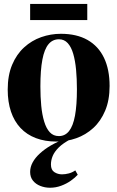

<svg xmlns="http://www.w3.org/2000/svg" viewBox="-20 -686 578 946"><path d="M18 -244.5Q18 -315 39.8 -366.8Q61.5 -418.5 98.8 -452.5Q136 -486.5 183 -503Q230 -519.5 280 -519.5Q358 -519.5 411.5 -489Q465 -458.5 492.5 -401Q520 -343.5 520 -262.5Q520 -192.5 498.2 -140.8Q476.5 -89 439.5 -55.2Q402.5 -21.5 355.8 -5Q309 11.5 258.5 11.5Q201.5 11.5 156.8 -5.5Q112 -22.5 81 -55.5Q50 -88.5 34 -136.2Q18 -184 18 -244.5ZM270 -15.5Q300.5 -15.5 320.2 -40.2Q340 -65 349.5 -116Q359 -167 359 -246.5Q359 -298 354.8 -342.8Q350.5 -387.5 340.8 -421Q331 -454.5 313.8 -473.5Q296.5 -492.5 270.5 -492.5Q239 -492.5 218.8 -468Q198.5 -443.5 188.8 -392.2Q179 -341 179 -260Q179 -209 183.2 -164.8Q187.5 -120.5 197.8 -86.8Q208 -53 225.5 -34.2Q243 -15.5 270 -15.5ZM226.5 239Q201.5 239 179 230.2Q156.5 221.5 142.5 204.2Q128.5 187 128.5 161Q128.5 137 141 114Q153.5 91 176.8 69.8Q200 48.5 231 30.5Q262 12.5 298.5 -1L312 -5L329.5 -1Q290.5 19.5 269.2 40.8Q248 62 239.5 82.8Q231 103.5 231 124.5Q231 151.5 248 162.2Q265 173 285.5 173Q301.5 173 318.8 168.5Q336 164 351 153.5L363 175Q350 189.5 328.8 204.5Q307.5 219.5 281.2 229.2Q255 239 226.5 239ZM410 -666.5V-587H128.5V-666.5Z"/></svg>

Font: Merriweather 144pt
Style: Bold
Weight: 700
Version: Version 2.100